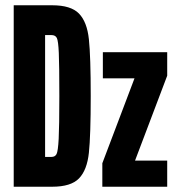

<svg xmlns="http://www.w3.org/2000/svg" viewBox="-20 -708 676 728"><path d="M32 -688H178Q249 -688 279.5 -656.5Q310 -625 317 -559.5Q324 -494 324 -344Q324 -194 317 -128.5Q310 -63 279.5 -31.5Q249 0 178 0H32ZM205 -344Q205 -461 203 -507Q201 -553 195.5 -564Q190 -575 175 -575H151V-113H175Q189 -113 194.5 -124Q200 -135 202.5 -181.5Q205 -228 205 -344ZM368 0V-89L490 -411H370V-510H614V-421L492 -99H614V0Z"/></svg>

Font: Saira Ultra Condensed ExtraBold
Style: Regular
Weight: 800
Width: 1
Designer: Hector Gatti with collaboration of the Omnibus-Type team
Foundry: Omnibus-Type
Version: Version 1.001; ttfautohint (v1.8)